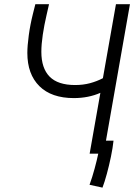

<svg xmlns="http://www.w3.org/2000/svg" viewBox="-20 -713 626 891"><path d="M455.6 157.7 395.5 144.5Q408.2 109.9 418.9 70.1Q429.7 30.3 436 0H396L445.8 -282.2Q390.1 -257.8 322.8 -257.8Q218.8 -257.8 162.8 -313.2Q106.9 -368.7 106.9 -467.3Q106.9 -500 113.5 -549.1Q120.1 -598.1 132.8 -648.9L144 -693.4H207.5L195.8 -642.1Q185.1 -596.2 178.5 -551.8Q171.9 -507.3 171.9 -472.2Q171.9 -396.5 210.2 -357.4Q248.5 -318.4 328.6 -318.4Q365.7 -318.4 397.5 -326.9Q429.2 -335.4 457.5 -350.1L518.1 -693.4H583L471.7 -60.1H506.8Q503.4 -27.3 494.9 13.9Q486.3 55.2 475.8 93.8Q465.3 132.3 455.6 157.7Z"/></svg>

Font: Cascadia Code Light
Style: Italic
Weight: 300
Italic angle: -10°
Monospace: yes
Designer: Aaron Bell
Foundry: Saja Typeworks
Version: Version 2404.023; ttfautohint (v1.8.4)